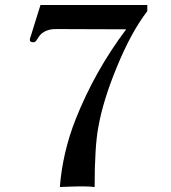

<svg xmlns="http://www.w3.org/2000/svg" viewBox="-20 -753 690 773"><path d="M143 -733 105 -611C102 -602 100 -596 100 -593C100 -586 106 -582 117 -583C121 -583 126 -588 131 -597C138 -609 146 -618 155 -623C168 -632 187 -637 211 -636L488 -635C403 -522 336 -402 285 -274C249 -183 228 -91 221 0C219 0 237 -1 275 -2C309 -3 338 -3 361 0C361 -108 366 -189 376 -242C389 -315 414 -395 450 -482C488 -575 529 -651 573 -708V-733Z"/></svg>

Font: GFS Fleischman
Style: Regular
Weight: 400
Designer: George Matthiopoulos
Foundry: George Matthiopoulos
Version: Version 1.0